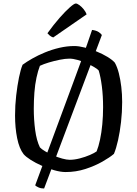

<svg xmlns="http://www.w3.org/2000/svg" viewBox="-20 -983 784 1097"><path d="M232 94Q214 94 200.5 88Q187 82 181 76L399 -513Q420 -569 440.5 -626Q461 -683 478.5 -732Q496 -781 506 -812Q530 -809 543.5 -800Q557 -791 562 -783ZM355 0Q326 0 289.5 -10.5Q253 -21 218 -36.5Q183 -52 155.5 -69.5Q128 -87 115 -102Q90 -134 78 -193.5Q66 -253 66 -323Q66 -381 72.5 -437.5Q79 -494 88.5 -540.5Q98 -587 109 -613Q132 -630 164.5 -648.5Q197 -667 237 -683.5Q277 -700 320 -710Q363 -720 405 -720Q430 -720 463.5 -711.5Q497 -703 531.5 -689Q566 -675 594 -658Q622 -641 636 -625Q650 -600 659 -564.5Q668 -529 673 -487Q678 -445 678 -400Q678 -342 671.5 -285.5Q665 -229 654.5 -182Q644 -135 631 -104Q608 -84 565 -59.5Q522 -35 468 -17.5Q414 0 355 0ZM378 -70Q405 -70 436 -78Q467 -86 493.5 -97.5Q520 -109 532 -118Q543 -145 551.5 -185Q560 -225 564.5 -272.5Q569 -320 569 -371Q569 -435 562 -489.5Q555 -544 544 -580Q539 -587 520 -598.5Q501 -610 475.5 -621.5Q450 -633 423.5 -640.5Q397 -648 377 -648Q353 -648 321 -641.5Q289 -635 259 -626Q229 -617 208 -607Q197 -579 188.5 -539.5Q180 -500 176.5 -454Q173 -408 173 -362Q173 -299 181 -239.5Q189 -180 208 -141Q217 -131 238 -118.5Q259 -106 284.5 -95Q310 -84 335.5 -77Q361 -70 378 -70ZM284 -769Q272 -773 263.5 -780.5Q255 -788 251 -793Q287 -843 320.5 -881Q354 -919 379 -941Q404 -963 413 -963Q421 -963 434 -953.5Q447 -944 458.5 -929.5Q470 -915 475 -901Z"/></svg>

Font: Texturina Medium 12pt
Style: Regular
Weight: 400
Version: Version 1.002